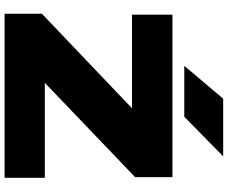

<svg xmlns="http://www.w3.org/2000/svg" viewBox="-100 -918 1018 859"><g transform="rotate(90 409.5 -489.0)"><path d="M42 0V-167L512 -615L685 -570H46V-751H773V-584L304 -135L157 -180H776V0ZM422 -978H680L503 -804H275Z"/></g></svg>

Font: Unbounded ExtraBold
Style: Regular
Weight: 800
Designer: Luke Prowse, Jean-Baptiste Morizot, Fátima Lázaro, Florian Runge
Foundry: NaN
Version: Version 1.701;gftools[0.9.28.dev5+ged2979d]